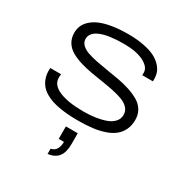

<svg xmlns="http://www.w3.org/2000/svg" viewBox="-226 -868 1298 1363"><g transform="rotate(30 422.5 -186.5)"><path d="M430.2 12.2Q387.2 12.2 350.6 9.8Q314 7.3 276.4 1Q238.8 -5.4 208.7 -15.4Q178.7 -25.4 152.3 -41.5Q126 -57.6 108.2 -78.9Q90.3 -100.1 80.1 -129.6Q69.8 -159.2 69.8 -194.8Q69.8 -210 70.8 -212.9H159.2Q157.2 -199.2 157.2 -183.1Q157.2 -125 229 -94Q300.8 -63 428.2 -63Q480.5 -63 525.1 -69.6Q569.8 -76.2 607.4 -89.8Q645 -103.5 666.5 -127.7Q688 -151.9 688 -184.1Q688 -215.8 667.7 -238.5Q647.5 -261.2 613 -274.7Q578.6 -288.1 533.9 -297.4Q489.3 -306.6 439.7 -314.2Q390.1 -321.8 340.8 -330.3Q291.5 -338.9 246.8 -352.8Q202.1 -366.7 167.7 -386.5Q133.3 -406.2 113 -439Q92.8 -471.7 92.8 -515.1Q92.8 -545.9 104 -572.5Q115.2 -599.1 140.9 -622.6Q166.5 -646 204.8 -662.6Q243.2 -679.2 300.8 -688.7Q358.4 -698.2 430.2 -698.2Q502.4 -698.2 559.3 -687Q616.2 -675.8 651.1 -658Q686 -640.1 708.7 -615.7Q731.4 -591.3 740.2 -566.7Q749 -542 749 -515.1V-495.1H662.1V-516.1Q662.1 -560.5 602.3 -591.8Q542.5 -623 438 -623Q313 -623 248.5 -595.9Q184.1 -568.8 184.1 -518.1Q184.1 -490.7 204.3 -470.7Q224.6 -450.7 259 -438.7Q293.5 -426.8 337.9 -418Q382.3 -409.2 431.6 -401.6Q481 -394 530.3 -385Q579.6 -376 624 -361.1Q668.5 -346.2 702.9 -325.9Q737.3 -305.7 757.6 -272.5Q777.8 -239.3 777.8 -195.8Q777.8 -149.9 761.2 -114.5Q744.6 -79.1 715.1 -55.2Q685.5 -31.2 641.6 -16.1Q597.7 -1 545.7 5.6Q493.7 12.2 430.2 12.2ZM358.9 325.2V282.2Q387.2 277.3 402.1 254.2Q417 231 417 192.9H374V90.8H471.2V180.2Q471.2 247.6 443.8 282.7Q416.5 317.9 358.9 325.2Z"/></g></svg>

Font: Archivo Expanded Light
Style: Regular
Weight: 300
Width: 7
Designer: Hector Gatti
Foundry: Omnibus-Type
Version: Version 2.001